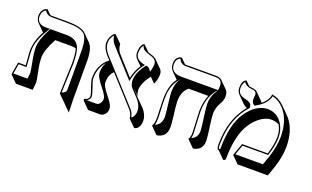

<svg xmlns="http://www.w3.org/2000/svg" viewBox="-77 -949 2372 1458"><g transform="rotate(20 1109.0 -220.0)"><path d="M415 12.2 423.8 -233.9Q423.8 -313.5 411.1 -351.6Q392.6 -356.4 368.7 -356.4H243.7Q190.4 -258.3 189.5 -199.2Q189.5 -152.8 203.6 -85.4Q217.8 -18.1 217.8 -1.5L211.4 56.6H76.7L20 0L37.1 -100.1H98.1Q97.2 -117.2 93.3 -164.1Q89.8 -206.5 89.8 -211.9Q90.3 -295.9 137.2 -377.9L81.1 -434.6Q60.5 -456.1 60.1 -486.8Q60.1 -514.6 72 -532.2Q84 -549.8 96.7 -553.7L108.9 -557.1L143.6 -522.5Q150.9 -521 158.2 -521H284.2Q396.5 -520.5 433.1 -484.4L489.7 -427.7Q525.4 -390.6 525.4 -287.6V23.4L528.3 125L471.7 68.4ZM425.3 0.5Q457.5 -9.3 459 -33.2V-344.2Q459 -447.3 425.3 -479Q390.6 -510.7 284.2 -511.2H158.2Q117.7 -512.2 102.5 -544.9Q70.8 -529.8 69.8 -486.8Q69.8 -443.4 108.4 -428.2Q122.1 -423.3 137.2 -422.9H176.8L167 -407.7Q113.3 -323.2 103.5 -258.3Q100.1 -235.4 100.1 -211.9Q100.1 -207.5 103 -167.5Q106.9 -118.2 107.9 -100.6L108.4 -89.8H45.4L31.7 -9.8H146L150.9 -58.6Q150.9 -67.9 134.8 -151.4Q123 -211.4 123 -255.9Q123.5 -317.9 178.2 -418L181.2 -422.9H312Q392.1 -422.9 417 -362.8Q434.1 -320.3 434.1 -233.9Z M1080.6 -385.3Q1080.6 -345.2 1064.9 -308.6Q1062.5 -303.2 1061.5 -303.2L1021.5 -343.3Q1020.5 -343.3 1019.5 -343.3Q965.8 -272 965.3 -217.3Q965.8 -191.4 978 -168.9L921.4 -225.6L986.8 -154.8L1043.5 -98.6Q1081.1 -54.2 1081.5 -8.3Q1081.5 36.6 1056.6 57.1Q1045.9 64.9 1034.2 65.4L978 8.8Q974.6 -28.3 951.7 -54.2L746.6 -280.3Q712.4 -249.5 710.4 -187.5Q710.4 -157.7 755.9 -102.1Q800.8 -46.9 807.1 -21.5Q809.1 -12.7 809.6 -5.4Q809.6 29.3 781.7 48.8Q770.5 56.2 760.3 56.6H659.2L603 0Q601.1 -4.4 600.6 -5.9Q602.1 -12.2 607.9 -15.1Q629.9 -18.1 638.7 -37.1Q640.6 -42.5 640.6 -46.9Q640.6 -58.6 618.7 -121.1Q604 -162.6 604 -184.1Q604 -264.6 648.9 -320.3Q664.6 -338.9 682.1 -351.6L651.9 -385.3Q614.3 -429.7 613.8 -475.1Q614.7 -517.6 647.9 -554.2H660.6L717.3 -497.6Q719.2 -455.1 742.2 -428.2L874 -282.2Q888.7 -345.2 919.9 -391.1L877.9 -432.6Q858.9 -452.6 858.9 -481.9Q858.9 -512.7 866.9 -531.7Q875 -550.8 883.3 -555.2L891.6 -559.1Q893.6 -557.6 894.5 -556.6L939 -512.2Q948.7 -508.8 960 -504.9Q994.1 -495.1 1008.3 -481.4L1064.9 -424.8Q1080.1 -408.7 1080.6 -385.3ZM666 -325.2Q618.7 -276.4 614.3 -194.8Q613.8 -189 613.8 -184.1Q613.8 -166 638.2 -98.6Q650.9 -63.5 650.9 -46.9Q649.9 -23.9 624.5 -9.8H703.6Q722.2 -9.8 735.8 -35.2Q742.7 -48.8 742.7 -62Q742.7 -86.4 700.7 -137.7Q653.3 -195.8 646 -226.1Q644 -235.8 644 -244.1Q644.5 -291.5 666 -325.2ZM697.8 -349.1 700.7 -345.7 959.5 -60.5Q981 -35.2 986.3 -2.4Q1008.3 -11.7 1014.2 -52.2Q1015.1 -59.1 1014.6 -64.9Q1013.7 -107.4 979.5 -148.4L913.1 -219.7L912.6 -220.7Q898.9 -246.6 898.9 -273.9Q899.9 -333 955.1 -406.2L958 -410.6L963.9 -410.2Q983.4 -408.7 1000 -379.9Q1001.5 -377.9 1002 -377Q1013.7 -414.1 1013.7 -441.9Q1013.7 -477.5 968.3 -492.2Q962.9 -493.7 957 -495.6Q940.9 -500.5 928.7 -506.1Q916.5 -511.7 909.9 -515.6Q903.3 -519.5 898.7 -525.4Q894 -531.2 893.1 -533.4Q892.1 -535.6 891.1 -541L889.6 -546.4Q869.6 -528.8 868.7 -481.9Q868.7 -432.6 931.2 -416Q932.6 -415.5 933.1 -415.5L948.2 -412.1L938.5 -399.9Q898.9 -349.1 882.8 -275.4L878.9 -256.8L864.3 -272.5L678.2 -478.5Q655.8 -505.4 651.4 -543Q624 -509.8 624 -475.1Q625 -432.6 659.2 -391.6L689.5 -357.9Z M1560.1 -242.2Q1560.1 -213.4 1571.3 -138.2Q1583 -59.6 1583 -28.3Q1583 -4.4 1575.2 13.2Q1567.4 30.8 1556.2 39.1Q1544.9 47.4 1533.7 52.2Q1522.5 57.1 1514.6 57.6L1506.8 58.6L1450.2 2Q1462.9 -17.6 1463.4 -48.8Q1463.4 -69.8 1459.5 -136Q1455.6 -202.1 1455.6 -223.1Q1456.1 -297.9 1480.5 -356.4H1321.8Q1273.4 -318.8 1272.9 -237.3Q1272.9 -215.3 1286.6 -104.5Q1291.5 -62.5 1292 -36.6Q1292 38.6 1229.5 55.7Q1229.5 55.7 1212.9 58.6L1156.2 2Q1170.9 -21.5 1171.4 -67.9Q1171.4 -80.6 1169.4 -118.7Q1166.5 -181.6 1166.5 -214.8Q1166.5 -321.8 1208 -380.4Q1211.4 -384.8 1213.9 -388.2L1164.1 -438Q1143.1 -460.4 1142.6 -494.1Q1142.6 -522.9 1155 -539.6Q1167.5 -556.2 1180.7 -558.1L1193.4 -560.1L1232.9 -520.5Q1237.8 -520 1241.2 -520H1481.4Q1515.6 -519.5 1532.2 -503.4L1588.9 -446.8Q1605 -429.7 1605 -397.5Q1605 -361.8 1584.5 -330.6Q1561 -288.6 1560.1 -242.2ZM1239.7 -401.9Q1183.6 -345.2 1177.2 -252Q1176.3 -234.9 1176.3 -214.8Q1176.3 -181.6 1179.7 -119.6Q1181.6 -80.6 1181.6 -67.9Q1181.2 -32.7 1174.3 -11.7Q1224.6 -30.3 1225.6 -92.8Q1225.6 -113.3 1211.9 -223.6Q1206.5 -266.6 1206.5 -293.9Q1207 -361.3 1239.7 -401.9ZM1257.8 -419.9Q1257.8 -419.9 1258.8 -420.4L1262.2 -422.9H1535.6L1522 -406.7Q1465.8 -336.9 1465.3 -223.1Q1465.3 -202.6 1469.2 -137.7Q1473.1 -70.8 1473.6 -48.8Q1473.1 -27.3 1468.3 -11.7Q1515.6 -28.8 1516.6 -85Q1516.6 -106.4 1500 -226.1Q1493.7 -273.4 1493.7 -298.8Q1493.7 -353.5 1519 -393.1Q1530.8 -411.6 1534.7 -421.9Q1538.6 -437 1538.6 -454.1Q1538.6 -502.4 1499 -508.8Q1490.7 -509.8 1481.4 -509.8H1241.2Q1200.7 -511.2 1186 -548.8Q1153.3 -537.6 1152.3 -494.1Q1152.3 -436 1211.4 -425.3Q1223.6 -423.3 1236.3 -422.9H1261.2Z M1933.1 -533.2Q1990.7 -522.9 2032.7 -481L2089.4 -424.3Q2162.6 -351.1 2169.9 -219.7Q2170.4 -207 2170.4 -195.3Q2170.4 -116.7 2140.6 -26.4L2111.8 56.6H1867.7L1811 0L1847.2 -100.1H2054.2Q2080.1 -183.1 2080.1 -241.2Q2079.6 -293.9 2056.6 -335.4Q2027.3 -350.6 1994.6 -350.6Q1931.2 -350.6 1869.1 -285.2Q1851.6 -266.1 1837.9 -245.6Q1771 -145.5 1770.5 47.4Q1770.5 55.7 1758.8 60.5Q1755.4 61.5 1752.4 61.5L1696.3 4.9Q1690.9 3.9 1687.5 1.5Q1679.2 -8.3 1679.2 -42Q1679.7 -242.2 1787.1 -369.6Q1769.5 -376.5 1757.3 -387.7L1700.7 -444.3Q1680.2 -465.8 1680.2 -497.1Q1680.2 -554.2 1711.9 -564.5Q1714.4 -564.9 1713.9 -564.9L1747.6 -531.2Q1756.3 -529.3 1768.1 -527.8Q1801.3 -524.4 1813 -513.7L1869.6 -457Q1875 -450.7 1877.4 -444.3Q1927.7 -483.9 1933.1 -533.2ZM1941.4 -521Q1927.2 -456.5 1840.8 -409.2L1835.9 -406.2L1831.1 -409.2Q1810.5 -422.4 1810.1 -453.1Q1810.1 -460.9 1811.5 -469.2Q1813 -478.5 1813 -484.9Q1813 -511.2 1784.7 -516.1Q1777.8 -517.1 1767.1 -518.1Q1722.2 -523.9 1708.5 -551.3Q1690.9 -535.6 1689.9 -497.1Q1689.9 -447.8 1739.3 -434.1Q1742.2 -433.1 1744.1 -432.6Q1794.9 -422.4 1803.7 -400.9Q1807.1 -392.1 1807.1 -380.9V-377L1804.7 -374Q1693.8 -252.9 1689.5 -56.6Q1689.5 -48.8 1689 -42Q1689 -6.3 1696.3 -4.9Q1700.7 -5.9 1704.1 -10.3Q1704.6 -206.5 1772.9 -307.6Q1826.2 -388.2 1899.4 -410.6Q1919.9 -416.5 1938 -417Q2018.6 -417 2062.5 -345.2Q2089.8 -298.8 2090.3 -241.2Q2090.3 -181.2 2063.5 -97.2L2061.5 -89.8H1854L1825.2 -9.8H2047.9L2074.7 -86.4Q2103.5 -175.3 2104 -252Q2104 -383.8 2036.1 -462.4Q1995.6 -507.8 1941.4 -521Z"/></g></svg>

Font: Linux Biolinum Shadow O
Style: Bold
Weight: 700
Designer: Philipp H. Poll
Foundry: Philipp H. Poll
Version: Version 0.9.2